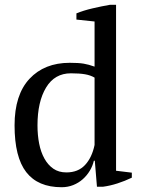

<svg xmlns="http://www.w3.org/2000/svg" viewBox="-20 -772 595 804"><path d="M373 -99Q368 -77 356 -57Q344 -37 326.5 -21.5Q309 -6 286.5 3Q264 12 238 12Q139 12 90 -51Q41 -114 41 -247Q41 -375 103.5 -442Q166 -509 272 -509Q309 -509 330 -505.5Q351 -502 376 -493V-682L300 -690V-716Q329 -728 367.5 -737Q406 -746 441 -752H466V-57L532 -49V-28Q503 -14 472 -4Q441 6 411 10H386L377 -99ZM258 -50Q307 -50 336 -81Q365 -112 376 -165V-447Q359 -457 336 -461Q313 -465 277 -465Q209 -465 173 -405.5Q137 -346 137 -247Q137 -206 144 -170.5Q151 -135 166 -108Q181 -81 203.5 -65.5Q226 -50 258 -50Z"/></svg>

Font: PT Serif
Style: Regular
Weight: 400
Designer: A.Korolkova, O.Umpeleva, V.Yefimov
Foundry: ParaType Ltd
Version: Version 1.000W OFL; ttfautohint (v1.6)